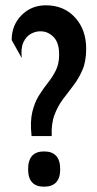

<svg xmlns="http://www.w3.org/2000/svg" viewBox="-20 -691 365 724"><path d="M99 -178Q93 -233 102 -269.5Q111 -306 127.5 -332Q144 -358 161.5 -380Q179 -402 191 -426.5Q203 -451 203 -486Q203 -530 182 -551.5Q161 -573 132 -573Q114 -573 96.5 -563.5Q79 -554 68.5 -532Q58 -510 62 -472L24 -540Q24 -596 61 -633.5Q98 -671 153 -671Q221 -671 263 -625Q305 -579 305 -507Q305 -460 291 -427.5Q277 -395 257 -369Q237 -343 217.5 -317Q198 -291 185.5 -258Q173 -225 175 -178ZM146 13Q86 13 86 -53Q86 -120 146 -120Q207 -120 207 -53Q207 13 146 13Z"/></svg>

Font: Bricolage Grotesque 12pt Condensed Medium
Style: Regular
Weight: 500
Width: 3
Designer: Mathieu Triay
Foundry: Atelier Triay
Version: Version 1.001; ttfautohint (v1.8.4.7-5d5b);gftools[0.9.33.de